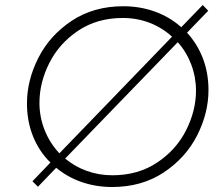

<svg xmlns="http://www.w3.org/2000/svg" viewBox="-20 -742 882 769"><path d="M729 -611Q770 -567 792.5 -508.5Q815 -450 815 -381Q815 -289 769.5 -199.5Q724 -110 636 -51.5Q548 7 429 7Q365 7 308 -12.5Q251 -32 205 -70L132 6L110 -16L182 -91Q137 -135 112.5 -195.5Q88 -256 88 -328Q88 -420 133.5 -510Q179 -600 267 -658.5Q355 -717 474 -717Q541 -717 600.5 -695.5Q660 -674 706 -633L792 -722L814 -699ZM138 -330Q138 -273 159 -220.5Q180 -168 218 -128L669 -595Q630 -631 579.5 -650.5Q529 -670 472 -670Q369 -670 293 -619Q217 -568 177.5 -489.5Q138 -411 138 -330ZM430 -40Q533 -40 609.5 -91Q686 -142 725.5 -220.5Q765 -299 765 -379Q765 -433 746 -483.5Q727 -534 692 -573L241 -107Q279 -75 327.5 -57.5Q376 -40 430 -40Z"/></svg>

Font: Josefin Sans Light
Style: Italic
Weight: 300
Italic angle: -7°
Designer: Santiago Orozco
Foundry: Typemade
Version: Version 2.000